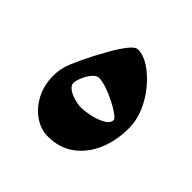

<svg xmlns="http://www.w3.org/2000/svg" viewBox="-112 -492 604 604"><g transform="rotate(45 189.5 -190.5)"><path d="M335.4 -192.4Q335.4 -136.7 316.2 -91.6Q296.9 -46.4 260.5 -19.8Q224.1 6.8 173.3 6.8Q141.6 6.8 113.3 -12.5Q85 -31.7 67.4 -65.4Q49.8 -99.1 49.8 -141.1Q49.8 -172.4 62 -201.7Q74.2 -231 95.2 -272.5Q105 -291 120.4 -318.4Q135.7 -345.7 152.1 -366.7Q168.5 -387.7 180.7 -387.7Q204.1 -387.7 231 -370.4Q257.8 -353 281.7 -324.5Q305.7 -295.9 320.6 -261.5Q335.4 -227.1 335.4 -192.4ZM283.2 -176.3Q283.2 -181.6 269.3 -191.9Q255.4 -202.1 234.6 -212.6Q213.9 -223.1 192.6 -230.5Q171.4 -237.8 157.2 -237.8Q145.5 -237.8 134.8 -224.6Q124 -211.4 117.4 -195.1Q110.8 -178.7 110.8 -169.4Q110.8 -158.2 123.3 -149.4Q135.7 -140.6 152.6 -136Q169.4 -131.3 182.1 -131.3Q198.7 -131.3 222.7 -136.5Q246.6 -141.6 264.9 -151.9Q283.2 -162.1 283.2 -176.3Z"/></g></svg>

Font: Scheherazade New
Style: Bold
Weight: 700
Designer: SIL International
Foundry: SIL International
Version: Version 4.000